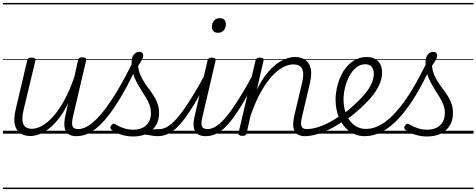

<svg xmlns="http://www.w3.org/2000/svg" viewBox="-20 -905 3226 1300"><path d="M185 16Q146 16 118 -2.5Q90 -21 80.5 -60.5Q71 -100 86 -163L164 -495Q167 -506 173.5 -510.5Q180 -515 193 -515Q209 -515 215.5 -509.5Q222 -504 219 -492L140 -162Q130 -120 132 -91Q134 -62 150 -47.5Q166 -33 196 -33Q227 -33 263.5 -52.5Q300 -72 338 -114Q376 -156 413.5 -223Q451 -290 484 -386L508 -497Q511 -508 517.5 -512.5Q524 -517 537 -517Q553 -517 559.5 -511.5Q566 -506 563 -495L475 -119Q464 -73 470.5 -52Q477 -31 510 -31Q520 -31 524 -23.5Q528 -16 527 -7Q526 2 518.5 9.5Q511 17 498 17Q472 17 454.5 9Q437 1 427.5 -14.5Q418 -30 416 -52.5Q414 -75 419 -104L441 -206Q411 -144 377.5 -101.5Q344 -59 310 -33Q276 -7 244 4.5Q212 16 185 16ZM0 365H646V375H0ZM0 -20H646V0H0ZM0 -505H646V-500H0ZM0 -885H646V-875H0Z M499 17Q487 17 483 9.5Q479 2 481 -7Q483 -16 491 -23.5Q499 -31 511 -31Q548 -31 590.5 -61.5Q633 -92 680 -151.5Q727 -211 778 -296.5Q829 -382 882 -492Q888 -503 897.5 -501.5Q907 -500 913 -491.5Q919 -483 913 -470Q859 -352 806 -261Q753 -170 702.5 -108Q652 -46 601.5 -14.5Q551 17 499 17ZM646 365V375ZM646 -20V0ZM646 -505V-500ZM646 -885V-875Z M1048 17Q1031 17 1013 14Q995 11 974.5 7.5Q954 4 929 5L954 -20Q978 -24 997 -26.5Q1016 -29 1031.5 -30Q1047 -31 1060 -31Q1069 -31 1073 -23.5Q1077 -16 1075 -7Q1073 2 1066.5 9.5Q1060 17 1048 17ZM882 19Q839 19 800 6.5Q761 -6 735 -26Q727 -33 727 -41.5Q727 -50 735 -58Q743 -67 749.5 -67.5Q756 -68 767 -60Q794 -44 822.5 -35.5Q851 -27 882 -27Q939 -27 970.5 -57.5Q1002 -88 1002 -141Q1002 -169 992.5 -194.5Q983 -220 968 -244.5Q953 -269 936.5 -295Q920 -321 905 -349Q890 -377 880.5 -409.5Q871 -442 871 -480Q871 -518 886.5 -536Q902 -554 923 -554Q937 -554 943.5 -547Q950 -540 950 -529Q950 -516 941 -499.5Q932 -483 915 -460Q918 -427 929.5 -399.5Q941 -372 957 -347.5Q973 -323 990.5 -300Q1008 -277 1023 -253Q1038 -229 1047.5 -201.5Q1057 -174 1057 -140Q1057 -68 1010 -24.5Q963 19 882 19ZM646 365H1196V375H646ZM646 -20H1196V0H646ZM646 -505H1196V-500H646ZM646 -885H1196V-875H646Z M1048 17Q1038 17 1033 9.5Q1028 2 1029 -7Q1030 -16 1038 -23.5Q1046 -31 1061 -31Q1089 -31 1121 -52Q1153 -73 1189.5 -117.5Q1226 -162 1270.5 -232.5Q1315 -303 1369 -402Q1374 -413 1383.5 -412.5Q1393 -412 1398.5 -404.5Q1404 -397 1399 -387Q1342 -277 1295.5 -200Q1249 -123 1209 -75Q1169 -27 1130 -5Q1091 17 1048 17ZM1196 365V375ZM1196 -20V0ZM1196 -505V-500ZM1196 -885V-875Z M1374 17Q1346 17 1327.5 8Q1309 -1 1300 -18.5Q1291 -36 1290.5 -61.5Q1290 -87 1298 -119L1385 -495Q1388 -506 1394 -510.5Q1400 -515 1414 -515Q1429 -515 1435.5 -509Q1442 -503 1439 -492L1352 -119Q1340 -73 1346.5 -52Q1353 -31 1386 -31Q1396 -31 1400.5 -23.5Q1405 -16 1403.5 -7Q1402 2 1394.5 9.5Q1387 17 1374 17ZM1456 -683Q1437 -683 1426 -693Q1415 -703 1415 -723Q1415 -747 1428.5 -764.5Q1442 -782 1468 -782Q1487 -782 1498 -772Q1509 -762 1509 -742Q1510 -718 1496 -700.5Q1482 -683 1456 -683ZM1196 365H1521V375H1196ZM1196 -20H1521V0H1196ZM1196 -505H1521V-500H1196ZM1196 -885H1521V-875H1196Z M1373 17Q1363 17 1358 9.5Q1353 2 1354 -7Q1355 -16 1363 -23.5Q1371 -31 1386 -31Q1414 -31 1446 -52Q1478 -73 1514.5 -117.5Q1551 -162 1595.5 -232.5Q1640 -303 1694 -402Q1699 -413 1708.5 -412.5Q1718 -412 1723.5 -404.5Q1729 -397 1724 -387Q1667 -277 1620.5 -200Q1574 -123 1534 -75Q1494 -27 1455 -5Q1416 17 1373 17ZM1521 365V375ZM1521 -20V0ZM1521 -505V-500ZM1521 -885V-875Z M2045 17Q2019 17 2001 8Q1983 -1 1974 -18.5Q1965 -36 1965 -61.5Q1965 -87 1972 -119L2025 -343Q2035 -385 2032.5 -413Q2030 -441 2013.5 -455Q1997 -469 1966 -469Q1934 -469 1897.5 -450.5Q1861 -432 1822.5 -390.5Q1784 -349 1746.5 -282.5Q1709 -216 1676 -120L1650 -4Q1648 6 1641.5 10.5Q1635 15 1620 15Q1608 15 1600 10Q1592 5 1595 -5L1710 -495Q1713 -506 1719 -510.5Q1725 -515 1739 -515Q1755 -515 1761 -509.5Q1767 -504 1764 -492L1719 -298Q1750 -360 1783.5 -402.5Q1817 -445 1851 -470.5Q1885 -496 1917 -507.5Q1949 -519 1977 -519Q2018 -519 2046 -500.5Q2074 -482 2083.5 -442.5Q2093 -403 2078 -340L2026 -119Q2014 -73 2020.5 -52Q2027 -31 2057 -31Q2067 -31 2071.5 -23.5Q2076 -16 2074.5 -7Q2073 2 2066 9.5Q2059 17 2045 17ZM1521 365H2192V375H1521ZM1521 -20H2192V0H1521ZM1521 -505H2192V-500H1521ZM1521 -885H2192V-875H1521Z M2044 17Q2032 17 2027.5 9.5Q2023 2 2025.5 -7Q2028 -16 2036.5 -23.5Q2045 -31 2057 -31Q2103 -31 2162.5 -54.5Q2222 -78 2289 -126Q2297 -131 2303.5 -128Q2310 -125 2314 -117.5Q2318 -110 2317 -101.5Q2316 -93 2308 -88Q2257 -52 2208.5 -28.5Q2160 -5 2118.5 6Q2077 17 2044 17ZM2192 365V375ZM2192 -20V0ZM2192 -505V-500ZM2192 -885V-875Z M2288 -123Q2310 -137 2329.5 -152.5Q2349 -168 2367 -185Q2411 -223 2443.5 -260.5Q2476 -298 2493.5 -334.5Q2511 -371 2511 -404Q2511 -435 2496.5 -452.5Q2482 -470 2453 -470Q2442 -470 2437.5 -477Q2433 -484 2434.5 -494Q2436 -504 2443 -511.5Q2450 -519 2463 -519Q2497 -519 2520.5 -505.5Q2544 -492 2555.5 -468.5Q2567 -445 2567 -412Q2567 -371 2546.5 -327.5Q2526 -284 2488 -240Q2450 -196 2397 -151Q2377 -133 2354.5 -116Q2332 -99 2309 -83ZM2192 365H2636V375H2192ZM2192 -20H2636V0H2192ZM2192 -505H2636V-500H2192ZM2192 -885H2636V-875H2192Z M2450 17Q2412 17 2380.5 3.5Q2349 -10 2325 -34Q2301 -58 2284.5 -89.5Q2268 -121 2260 -157Q2252 -193 2252 -230Q2252 -267 2260.5 -307.5Q2269 -348 2285.5 -385.5Q2302 -423 2327.5 -453Q2353 -483 2387 -501Q2421 -519 2464 -519Q2473 -519 2476.5 -511.5Q2480 -504 2478 -494.5Q2476 -485 2469.5 -477.5Q2463 -470 2454 -470Q2419 -470 2391.5 -447.5Q2364 -425 2345 -389Q2326 -353 2316 -311.5Q2306 -270 2306 -232Q2306 -192 2316 -156Q2326 -120 2345.5 -92Q2365 -64 2393.5 -48Q2422 -32 2459 -32Q2509 -32 2559.5 -61Q2610 -90 2661.5 -147.5Q2713 -205 2766 -291Q2819 -377 2873 -491Q2877 -500 2886.5 -498.5Q2896 -497 2902.5 -489.5Q2909 -482 2904 -471Q2849 -349 2793.5 -257.5Q2738 -166 2681.5 -105Q2625 -44 2567.5 -13.5Q2510 17 2450 17ZM2636 365V375ZM2636 -20V0ZM2636 -505V-500ZM2636 -885V-875Z M2872 19Q2829 19 2790 6.5Q2751 -6 2725 -26Q2717 -33 2717 -41.5Q2717 -50 2725 -58Q2733 -67 2739.5 -67.5Q2746 -68 2757 -60Q2784 -44 2812.5 -35.5Q2841 -27 2872 -27Q2929 -27 2960.5 -57.5Q2992 -88 2992 -141Q2992 -169 2982.5 -194.5Q2973 -220 2958 -244.5Q2943 -269 2926.5 -295Q2910 -321 2895 -349Q2880 -377 2870.5 -409.5Q2861 -442 2861 -480Q2861 -518 2876.5 -536Q2892 -554 2913 -554Q2927 -554 2933.5 -547Q2940 -540 2940 -529Q2940 -516 2931 -499.5Q2922 -483 2905 -460Q2908 -427 2919.5 -399.5Q2931 -372 2947 -347.5Q2963 -323 2980.5 -300Q2998 -277 3013 -253Q3028 -229 3037.5 -201.5Q3047 -174 3047 -140Q3047 -68 3000 -24.5Q2953 19 2872 19ZM2636 365H3186V375H2636ZM2636 -20H3186V0H2636ZM2636 -505H3186V-500H2636ZM2636 -885H3186V-875H2636Z"/></svg>

Font: Playwrite AT Guides
Style: Italic
Weight: 400
Italic angle: -13.0072°
Designer: Veronika Burian, José Scaglione
Foundry: TypeTogether
Version: Version 1.002